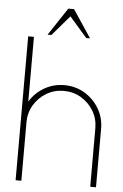

<svg xmlns="http://www.w3.org/2000/svg" viewBox="-60 -955 640 997"><g transform="rotate(5 259.5 -456.0)"><path d="M479 -304.5V0H449V-304.5Q449 -354.5 424.8 -395Q400.5 -435.5 359.8 -459.8Q319 -484 269.5 -484Q220 -484 179.2 -459.8Q138.5 -435.5 114.2 -395Q90 -354.5 90 -304.5V0H60V-750H90V-412.5Q117.5 -458.5 165 -486.2Q212.5 -514 269.5 -514Q327.5 -514 375 -485.8Q422.5 -457.5 450.8 -410Q479 -362.5 479 -304.5ZM285 -911.5 381 -767.5H361L269.5 -872.5L179.5 -767.5H159.5L255 -911.5Z"/></g></svg>

Font: Urbanist Thin
Style: Regular
Weight: 100
Designer: Corey Hu
Foundry: Corey Hu
Version: Version 1.330; ttfautohint (v1.8.4.7-5d5b)